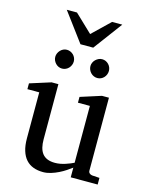

<svg xmlns="http://www.w3.org/2000/svg" viewBox="-135 -998 839 1093"><g transform="rotate(15 284.5 -452.0)"><path d="M388.2 0V-57.1Q375.5 -47.4 357.2 -35.2Q338.9 -22.9 317.6 -12.5Q296.4 -2 273.2 5.1Q250 12.2 228 12.2Q195.8 12.2 170.2 2.7Q144.5 -6.8 126.7 -26.6Q108.9 -46.4 99.4 -76.9Q89.8 -107.4 89.8 -149.9V-420.9H20V-455.1L143.1 -494.1H183.1V-168.9Q183.1 -142.6 188.2 -121.6Q193.4 -100.6 204.8 -85.9Q216.3 -71.3 234.9 -63.7Q253.4 -56.2 279.8 -56.2Q294.9 -56.2 310.5 -59.1Q326.2 -62 340.3 -66.7Q354.5 -71.3 366.9 -76.4Q379.4 -81.5 388.2 -85.9V-420.9H317.9V-455.1L439.9 -494.1H481V-64Q481 -54.7 487.5 -48.8Q494.1 -43 502.9 -42L546.9 -39.1V0ZM234.4 -641.1Q234.4 -629.9 230 -619.6Q225.6 -609.4 218.3 -601.6Q210.9 -593.8 200.9 -589.4Q190.9 -585 179.7 -585Q168.5 -585 158.7 -589.4Q148.9 -593.8 141.6 -601.6Q134.3 -609.4 129.9 -619.1Q125.5 -628.9 125.5 -640.1Q125.5 -650.9 129.9 -660.9Q134.3 -670.9 141.6 -678.7Q148.9 -686.5 158.7 -691.2Q168.5 -695.8 179.7 -695.8Q190.9 -695.8 200.9 -691.4Q210.9 -687 218.3 -679.7Q225.6 -672.4 230 -662.4Q234.4 -652.3 234.4 -641.1ZM441.4 -641.1Q441.4 -629.9 437.3 -619.6Q433.1 -609.4 425.8 -601.6Q418.5 -593.8 408.7 -589.4Q398.9 -585 387.7 -585Q376.5 -585 366.5 -589.4Q356.4 -593.8 348.9 -601.6Q341.3 -609.4 336.9 -619.6Q332.5 -629.9 332.5 -641.1Q332.5 -651.4 336.9 -661.4Q341.3 -671.4 349.1 -679Q356.9 -686.5 366.7 -691.2Q376.5 -695.8 387.7 -695.8Q398.9 -695.8 408.7 -691.4Q418.5 -687 425.8 -679.4Q433.1 -671.9 437.3 -661.9Q441.4 -651.9 441.4 -641.1ZM320.8 -746.1H245.6L119.6 -915.5H179.7L283.7 -816.4L386.7 -915.5H446.8Z"/></g></svg>

Font: Charis SIL Afr
Style: Regular
Weight: 400
Foundry: SIL International
Version: Version 5.000